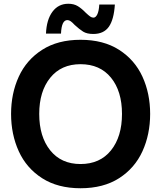

<svg xmlns="http://www.w3.org/2000/svg" viewBox="-20 -989 860 1023"><path d="M39 -382Q39 -491 80 -580.5Q121 -670 204.5 -723.5Q288 -777 409 -777Q531 -777 614.5 -723.5Q698 -670 739 -580.5Q780 -491 780 -382Q780 -273 739 -183Q698 -93 614.5 -39.5Q531 14 409 14Q288 14 204.5 -39.5Q121 -93 80 -183Q39 -273 39 -382ZM630 -382Q630 -503 571.5 -575Q513 -647 409 -647Q306 -647 247.5 -574.5Q189 -502 189 -382Q189 -261 247.5 -188Q306 -115 409 -115Q513 -115 571.5 -188Q630 -261 630 -382ZM378 -856Q366 -869 357 -875.5Q348 -882 339 -882Q308 -882 305 -810H225Q228 -884 259.5 -926.5Q291 -969 344 -969Q374 -969 395 -956Q416 -943 437 -921Q452 -907 460.5 -901Q469 -895 478 -895Q490 -895 498.5 -912.5Q507 -930 509 -965H592Q587 -885 560 -846.5Q533 -808 477 -808Q443 -808 423 -820.5Q403 -833 378 -856Z"/></svg>

Font: Open Sauce Sans
Style: Bold
Weight: 700
Designer: Alfredo Marco Pradil
Foundry: Creative Sauce Fz LLC
Version: Version 1.477